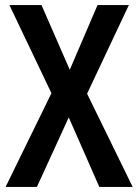

<svg xmlns="http://www.w3.org/2000/svg" viewBox="-20 -800 542 754"><path d="M501 -66 322 -432 486 -780H363L254 -526L143 -780H17L182 -434L2 -66H125L250 -339L370 -66Z"/></svg>

Font: Noto Sans Malayalam UI Condensed SemiBold
Style: Regular
Weight: 600
Width: 3
Designer: Jelle Bosma - Monotype Design Team
Foundry: Monotype Imaging Inc.
Version: Version 2.104